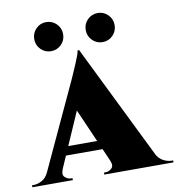

<svg xmlns="http://www.w3.org/2000/svg" viewBox="-129 -882 893 962"><g transform="rotate(-10 317.0 -401.5)"><path d="M308 -636 618 -5H391L222 -391ZM123 -61Q112 -36 126 -23Q140 -10 157 -10H164V0H-42V-10Q-42 -10 -38 -10Q-34 -10 -34 -10Q-14 -10 8 -21.5Q30 -33 43 -61ZM308 -636 307 -483 97 -3H16L248 -503Q252 -513 260 -530.5Q268 -548 276.5 -568.5Q285 -589 292 -607Q299 -625 300 -636ZM375 -172V-127H126V-172ZM366 -61H590Q604 -33 626 -21.5Q648 -10 668 -10Q668 -10 672 -10Q676 -10 676 -10V0H324V-10H332Q349 -10 363 -23Q377 -36 366 -61ZM169 -655Q139 -655 117.5 -676.5Q96 -698 96 -729Q96 -760 117.5 -781.5Q139 -803 169 -803Q200 -803 221.5 -781.5Q243 -760 243 -729Q243 -698 221.5 -676.5Q200 -655 169 -655ZM432 -655Q401 -655 379.5 -676.5Q358 -698 358 -729Q358 -760 379.5 -781.5Q401 -803 432 -803Q462 -803 483.5 -781.5Q505 -760 505 -729Q505 -698 483.5 -676.5Q462 -655 432 -655Z"/></g></svg>

Font: Cinzel Black
Style: Regular
Weight: 900
Designer: Natanael Gama
Version: Version 2.000